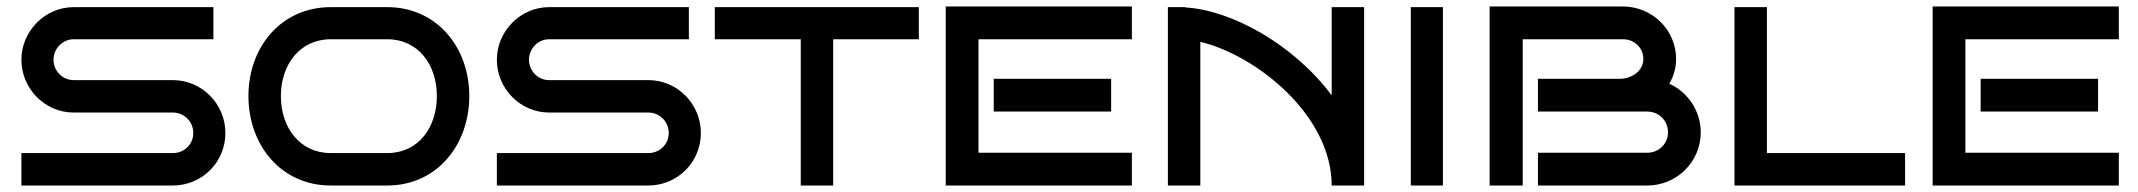

<svg xmlns="http://www.w3.org/2000/svg" viewBox="-20 -572 6592 592"><path d="M675 -162C675 -251 603 -325 513 -325H207C173 -325 145 -353 145 -388C145 -422 173 -451 207 -451H638V-550H207C119 -550 46 -476 46 -388C46 -298 119 -225 207 -225H513C548 -225 576 -197 576 -162C576 -127 548 -100 513 -100H46V0H513C603 0 675 -72 675 -162Z M1427 -276C1427 -427 1326 -550 1174 -550H1000C847 -550 746 -427 746 -276C746 -124 847 0 1000 0H1174C1326 0 1427 -124 1427 -276ZM1327 -276C1327 -179 1270 -100 1174 -100H1000C904 -100 846 -179 846 -276C846 -372 904 -451 1000 -451H1174C1270 -451 1327 -372 1327 -276Z M2141 -162C2141 -251 2069 -325 1979 -325H1673C1639 -325 1611 -353 1611 -388C1611 -422 1639 -451 1673 -451H2104V-550H1673C1585 -550 1512 -476 1512 -388C1512 -298 1585 -225 1673 -225H1979C2014 -225 2042 -197 2042 -162C2042 -127 2014 -100 1979 -100H1512V0H1979C2069 0 2141 -72 2141 -162Z M2549 -451H2813V-550H2184V-451H2449V0H2549Z M3470 -101H2997V-451H3470V-552H2896V0H3470ZM3406 -329H3044V-228H3406Z M4186 0V-550H4086V-278C3970 -434 3778 -541 3635 -549V-550H3581V0H3681V-443C3850 -403 4086 -219 4086 0Z M4429 -550H4330V0H4429Z M5224 -164C5224 -230 5184 -288 5127 -314C5140 -336 5148 -362 5148 -390C5148 -480 5074 -552 4984 -552H4573V0H4675V-451H4984C5019 -451 5047 -425 5047 -390C5047 -356 5016 -331 4977 -329H4722V-228H5059C5095 -228 5123 -200 5123 -164C5123 -129 5095 -101 5059 -101H4722V0H5059C5150 0 5224 -73 5224 -164Z M5854 -100H5428V-550H5328V0H5854Z M6513 -101H6040V-451H6513V-552H5939V0H6513ZM6449 -329H6087V-228H6449Z"/></svg>

Font: Bruno Ace SC
Style: Regular
Weight: 400
Designer: Astigmatic (AOETI)
Foundry: Astigmatic (AOETI)
Version: Version 1.000